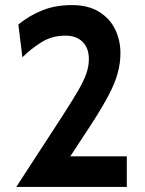

<svg xmlns="http://www.w3.org/2000/svg" viewBox="-20 -734 569 754"><path d="M44 0 228 -283Q264 -339 286.5 -377.5Q309 -416 319 -445Q329 -474 329 -502Q329 -545 304.5 -569.5Q280 -594 237 -594Q184 -594 142.5 -568Q101 -542 68 -509L52 -638Q97 -674 147.5 -694Q198 -714 263 -714Q326 -714 368.5 -688Q411 -662 432 -619Q453 -576 453 -525Q453 -486 442 -446Q431 -406 405.5 -358Q380 -310 338 -245L256 -120H478V0Z"/></svg>

Font: Cabin VF Beta
Style: Regular
Weight: 400
Designer: Pablo Impallari
Foundry: Pablo Impallari. http://www.impallari.com Igino Marini. http://www.ikern.com
Version: Version 2.200